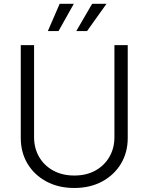

<svg xmlns="http://www.w3.org/2000/svg" viewBox="-20 -961 768 993"><path d="M364.3 11.2Q282.2 11.2 219.7 -22.5Q157.2 -56.2 122.3 -114.5Q87.4 -172.9 87.4 -247.1V-727.5H156.2V-252Q156.2 -194.8 182.1 -149.9Q208 -105 254.9 -79.1Q301.8 -53.2 364.3 -53.2Q427.2 -53.2 473.6 -79.1Q520 -105 545.9 -149.9Q571.8 -194.8 571.8 -252V-727.5H640.6V-247.1Q640.6 -172.9 605.7 -114.5Q570.8 -56.2 508.5 -22.5Q446.3 11.2 364.3 11.2ZM282.7 -800.3H227.5L288.6 -941.4H361.8ZM430.2 -800.3H374.5L456.5 -941.4H530.8Z"/></svg>

Font: Inter 17pt Light
Style: Regular
Weight: 300
Version: Version 4.001;git-66647c0bb